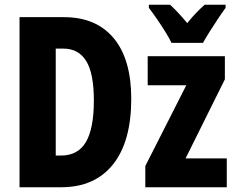

<svg xmlns="http://www.w3.org/2000/svg" viewBox="-20 -786 990 806"><path d="M531 -371Q531 -192 454.5 -96Q378 0 237 0H62V-714H248Q384 -714 457.5 -625.5Q531 -537 531 -371ZM374 -364Q374 -479 341.5 -530.5Q309 -582 246 -582H214V-133H236Q307 -133 340.5 -189.5Q374 -246 374 -364ZM932 0H590V-89L762 -428H600V-550H924V-453L759 -121H932ZM700 -606Q691 -625 674 -652.5Q657 -680 638 -707.5Q619 -735 605 -753V-766H694Q725 -738 766 -689Q787 -715 804.5 -733Q822 -751 839 -766H927V-753Q913 -734 895 -707Q877 -680 860 -653Q843 -626 832 -606Z"/></svg>

Font: Noto Sans ExtraCondensed ExtraBold
Style: Regular
Weight: 800
Width: 2
Designer: Monotype Design Team
Foundry: Monotype Imaging Inc.
Version: Version 2.013; ttfautohint (v1.8.4.7-5d5b)